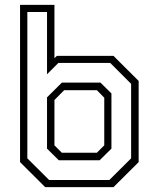

<svg xmlns="http://www.w3.org/2000/svg" viewBox="-20 -770 646 790"><path d="M166 0 62.5 -103V-750H204V-530.5L214 -540H447L550.5 -437V-103L447 0ZM222 -110.5 173.5 -158.5V-369.5L234.5 -430H393.5L438.5 -385.5V-158.5L390 -110.5ZM234.5 -141.5H378.5L409 -172V-368L378.5 -399H244L204 -358.5V-172ZM182 -29.5H430L519.5 -118.5V-425L433.5 -511H220L173.5 -464.5V-720.5H92.5V-118.5Z"/></svg>

Font: Tourney Thin Light
Style: Regular
Weight: 300
Version: Version 1.015